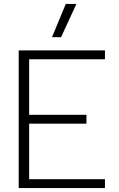

<svg xmlns="http://www.w3.org/2000/svg" viewBox="-20 -955 603 975"><path d="M314 -935H368L290 -766H244ZM75 -699H513V-654H128V-372H419V-327H128V-45H513V0H75Z"/></svg>

Font: Prompt ExtraLight
Style: Regular
Weight: 275
Designer: Katatrad Team
Foundry: CadsonDemak
Version: Version 1.000